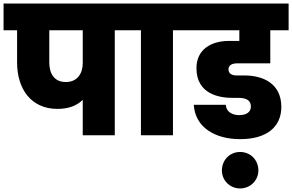

<svg xmlns="http://www.w3.org/2000/svg" viewBox="-34 -760 1642 1079"><path d="M336 -299C271 -299 243 -346 243 -409V-590H431V-404C431 -347 400 -299 336 -299ZM-14 -590H62V-409C62 -261 140 -148 289 -148C353 -148 399 -167 431 -199V0H611V-590H698V-740H-14Z M758 0H938V-590H1025V-740H670V-590H758Z M997 -590H1311V-530H1253C1151 -530 1070 -481 1070 -377C1070 -230 1200 -210 1272 -210H1306C1353 -210 1376 -194 1376 -161C1376 -130 1350 -113 1311 -113C1275 -113 1238 -128 1235 -171H1055C1063 -44 1174 22 1316 22C1465 22 1547 -47 1547 -159C1547 -292 1443 -336 1339 -336H1295C1270 -336 1250 -346 1250 -370C1250 -395 1272 -404 1299 -404H1485V-590H1588V-740H997Z M1315 299C1373 299 1418 254 1418 198C1418 139 1374 94 1315 94C1258 94 1213 139 1213 198C1213 254 1258 299 1315 299Z"/></svg>

Font: SVN-Poppins ExtraBold
Style: Regular
Weight: 800
Designer: Ninad Kale (Devanagari), Jonny Pinhorn (Latin)
Foundry: Indian Type Foundry
Version: Version 3.002 2017; ttfautohint (v1.8.3)